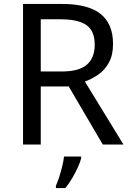

<svg xmlns="http://www.w3.org/2000/svg" viewBox="-20 -734 662 975"><path d="M294 -714Q427 -714 490.5 -663.5Q554 -613 554 -511Q554 -454 533 -416Q512 -378 479.5 -355.5Q447 -333 411 -320L607 0H502L329 -295H187V0H97V-714ZM289 -636H187V-371H294Q381 -371 421 -405.5Q461 -440 461 -507Q461 -577 419 -606.5Q377 -636 289 -636ZM392 70Q388 88 375.5 115.5Q363 143 346.5 171Q330 199 312 221H264V209Q272 192 280.5 165.5Q289 139 296 110.5Q303 82 305 61H392Z"/></svg>

Font: Noto Sans Tifinagh
Style: Regular
Weight: 400
Designer: JamraPatel
Foundry: JamraPatel LLC
Version: Version 2.004; ttfautohint (v1.8.4.7-5d5b)